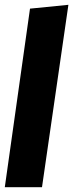

<svg xmlns="http://www.w3.org/2000/svg" viewBox="-30 -780 305 800"><path d="M255 -760 145 0H-10L95 -744Z"/></svg>

Font: Fira Sans Extra Condensed Black
Style: Italic
Weight: 900
Width: 3
Italic angle: -8°
Designer: Carrois Corporate & Edenspiekermann AG
Foundry: Carrois Corporate GbR & Edenspiekermann AG
Version: Version 4.203